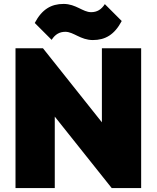

<svg xmlns="http://www.w3.org/2000/svg" viewBox="-20 -958 798 978"><path d="M59 0H259V-364L549 0H699V-712H499V-335L199 -712H59ZM157 -841 243 -755C261 -783 283 -796 313 -796C355 -796 390 -754 453 -754C516 -754 563 -781 600 -851L514 -937C496 -909 474 -896 444 -896C402 -896 367 -938 304 -938C241 -938 194 -911 157 -841Z"/></svg>

Font: MV Cash Black
Style: Regular
Weight: 900
Designer: Rodrigo Fuenzalida
Foundry: fragTYPE
Version: Version 1.100;Glyphs 3.1.2 (3151)